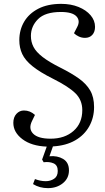

<svg xmlns="http://www.w3.org/2000/svg" viewBox="-20 -745 542 994"><path d="M228 229Q185 229 151 208L161 182Q174 187 188 190Q202 193 217 193Q241 193 260 180.5Q279 168 279 140Q279 110 257 100.5Q235 91 206 95L198 81L222 14Q143 11 96 -24.5Q49 -60 49 -109Q49 -138 65 -155.5Q81 -173 104 -173Q136 -173 161 -150L146 -119Q126 -79 151.5 -53Q177 -27 242 -27Q315 -27 360.5 -67Q406 -107 406 -175Q406 -227 370.5 -262Q335 -297 255 -337Q187 -371 148.5 -402Q110 -433 95 -465.5Q80 -498 80 -537Q80 -590 105 -632.5Q130 -675 178.5 -700Q227 -725 297 -725Q347 -725 386.5 -709Q426 -693 449 -666Q472 -639 472 -606Q472 -580 458 -564.5Q444 -549 420 -549Q403 -549 388 -556Q373 -563 363 -573L379 -604Q397 -637 376 -660Q355 -683 295 -683Q214 -683 177 -646Q140 -609 140 -559Q140 -528 153.5 -502Q167 -476 200.5 -450Q234 -424 294 -394Q350 -366 388.5 -338.5Q427 -311 447 -276.5Q467 -242 467 -191Q467 -136 442 -91Q417 -46 369.5 -18.5Q322 9 254 13L236 64Q277 60 307 78Q337 96 337 137Q337 178 305.5 203.5Q274 229 228 229Z"/></svg>

Font: Literata 36pt Light
Style: Italic
Weight: 300
Italic angle: -2°
Designer: Latin by Veronika Burian and Jose Scaglione. Greek by Irene Vlachou. Cyrillic by Vera Evstafieva
Foundry: TypeTogether
Version: Version 3.002